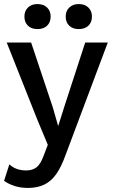

<svg xmlns="http://www.w3.org/2000/svg" viewBox="-21 -709 559 944"><path d="M509 -500 301 54Q281 110 256.5 145.5Q232 181 198 198Q164 215 116 215Q81 215 51 205.5Q21 196 -1 180L25 99Q42 115 63 122Q84 129 108 129Q138 129 158 114Q178 99 193 58L214 3L162 -122L12 -500H132L239 -180L265 -89L296 -187L398 -500ZM163 -689Q193 -689 210.5 -672Q228 -655 228 -628Q228 -599 210.5 -582.5Q193 -566 163 -566Q134 -566 116.5 -582.5Q99 -599 99 -628Q99 -655 116.5 -672Q134 -689 163 -689ZM366 -689Q396 -689 413.5 -672Q431 -655 431 -628Q431 -599 413.5 -582.5Q396 -566 366 -566Q337 -566 319.5 -582.5Q302 -599 302 -628Q302 -655 319.5 -672Q337 -689 366 -689Z"/></svg>

Font: Kantumruy Pro Medium
Style: Regular
Weight: 500
Designer: Sovichet Tep
Foundry: Sovichet Tep
Version: Version 1.002